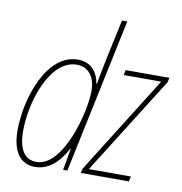

<svg xmlns="http://www.w3.org/2000/svg" viewBox="-85 -839 882 928"><g transform="rotate(10 356.5 -375.0)"><path d="M147 10C218 10 267 -43 301 -107H303L284 0H305L465 -760H439L395 -554C387 -516 379 -474 373 -438H370C362 -490 330 -537 263 -537C110 -537 34 -308 34 -150C34 -49 73 10 147 10ZM371 0H607L612 -25H406L708 -505L713 -527H498L493 -502H677L376 -22ZM150 -15C94 -15 61 -58 61 -151C61 -297 131 -512 262 -512C317 -512 353 -470 353 -399C353 -293 280 -15 150 -15Z"/></g></svg>

Font: Noto Sans Condensed Thin
Style: Italic
Weight: 100
Width: 3
Italic angle: -12°
Designer: Monotype Design Team
Foundry: Monotype Imaging Inc.
Version: Version 2.013